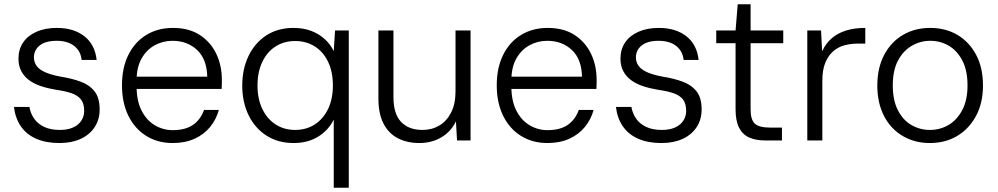

<svg xmlns="http://www.w3.org/2000/svg" viewBox="-20 -654 4646 894"><path d="M257 12Q194 12 148.5 -8Q103 -28 77 -66Q51 -104 45 -156H117Q122 -126 139 -101.5Q156 -77 186 -63Q216 -49 258 -49Q295 -49 320.5 -60.5Q346 -72 359 -92.5Q372 -113 372 -137Q372 -172 357 -191Q342 -210 313 -220Q284 -230 241 -236Q204 -242 172 -252.5Q140 -263 116.5 -280Q93 -297 79.5 -322Q66 -347 66 -381Q66 -424 87.5 -456Q109 -488 149.5 -506Q190 -524 245 -524Q323 -524 372.5 -485.5Q422 -447 430 -375H360Q356 -416 325.5 -440Q295 -464 244 -464Q192 -464 165 -442.5Q138 -421 138 -386Q138 -364 151 -346.5Q164 -329 192 -317Q220 -305 263 -297Q314 -289 355 -274Q396 -259 420 -229Q444 -199 444 -144Q444 -98 421 -62.5Q398 -27 356 -7.5Q314 12 257 12Z M784 12Q714 12 660.5 -21.5Q607 -55 577.5 -115.5Q548 -176 548 -257Q548 -339 578 -399Q608 -459 661.5 -491.5Q715 -524 785 -524Q860 -524 910.5 -491Q961 -458 987 -403.5Q1013 -349 1013 -283Q1013 -274 1013 -264Q1013 -254 1012 -240H600V-297H945Q943 -379 897.5 -421.5Q852 -464 783 -464Q739 -464 701 -443.5Q663 -423 639.5 -382Q616 -341 616 -278V-253Q616 -184 639.5 -138.5Q663 -93 701.5 -70.5Q740 -48 784 -48Q843 -48 878.5 -72.5Q914 -97 930 -142H999Q987 -98 958.5 -63Q930 -28 886 -8Q842 12 784 12Z M1534 220V-97Q1509 -47 1461 -17.5Q1413 12 1347 12Q1275 12 1221 -22.5Q1167 -57 1137.5 -117.5Q1108 -178 1108 -256Q1108 -333 1137.5 -394Q1167 -455 1220.5 -489.5Q1274 -524 1346 -524Q1393 -524 1429.5 -510Q1466 -496 1492.5 -471.5Q1519 -447 1534 -416L1540 -512H1604V220ZM1354 -49Q1406 -49 1445.5 -74.5Q1485 -100 1507.5 -146.5Q1530 -193 1530 -256Q1530 -320 1507.5 -366.5Q1485 -413 1445.5 -438Q1406 -463 1354 -463Q1303 -463 1263.5 -438Q1224 -413 1201.5 -366Q1179 -319 1179 -256Q1179 -193 1201.5 -146.5Q1224 -100 1263.5 -74.5Q1303 -49 1354 -49Z M1933 12Q1876 12 1833 -10Q1790 -32 1766 -78Q1742 -124 1742 -194V-512H1812V-202Q1812 -124 1847.5 -86.5Q1883 -49 1947 -49Q1991 -49 2025.5 -69.5Q2060 -90 2080.5 -130Q2101 -170 2101 -228V-512H2171V0H2108L2103 -89Q2080 -41 2035 -14.5Q1990 12 1933 12Z M2529 12Q2459 12 2405.5 -21.5Q2352 -55 2322.5 -115.5Q2293 -176 2293 -257Q2293 -339 2323 -399Q2353 -459 2406.5 -491.5Q2460 -524 2530 -524Q2605 -524 2655.5 -491Q2706 -458 2732 -403.5Q2758 -349 2758 -283Q2758 -274 2758 -264Q2758 -254 2757 -240H2345V-297H2690Q2688 -379 2642.5 -421.5Q2597 -464 2528 -464Q2484 -464 2446 -443.5Q2408 -423 2384.5 -382Q2361 -341 2361 -278V-253Q2361 -184 2384.5 -138.5Q2408 -93 2446.5 -70.5Q2485 -48 2529 -48Q2588 -48 2623.5 -72.5Q2659 -97 2675 -142H2744Q2732 -98 2703.5 -63Q2675 -28 2631 -8Q2587 12 2529 12Z M3060 12Q2997 12 2951.5 -8Q2906 -28 2880 -66Q2854 -104 2848 -156H2920Q2925 -126 2942 -101.5Q2959 -77 2989 -63Q3019 -49 3061 -49Q3098 -49 3123.5 -60.5Q3149 -72 3162 -92.5Q3175 -113 3175 -137Q3175 -172 3160 -191Q3145 -210 3116 -220Q3087 -230 3044 -236Q3007 -242 2975 -252.5Q2943 -263 2919.5 -280Q2896 -297 2882.5 -322Q2869 -347 2869 -381Q2869 -424 2890.5 -456Q2912 -488 2952.5 -506Q2993 -524 3048 -524Q3126 -524 3175.5 -485.5Q3225 -447 3233 -375H3163Q3159 -416 3128.5 -440Q3098 -464 3047 -464Q2995 -464 2968 -442.5Q2941 -421 2941 -386Q2941 -364 2954 -346.5Q2967 -329 2995 -317Q3023 -305 3066 -297Q3117 -289 3158 -274Q3199 -259 3223 -229Q3247 -199 3247 -144Q3247 -98 3224 -62.5Q3201 -27 3159 -7.5Q3117 12 3060 12Z M3543 0Q3500 0 3469 -13.5Q3438 -27 3421.5 -59Q3405 -91 3405 -145V-453H3315V-512H3405L3415 -634H3475V-512H3627V-453H3475V-145Q3475 -96 3495 -78Q3515 -60 3564 -60H3621V0Z M3739 0V-512H3803L3808 -415Q3825 -452 3853 -476Q3881 -500 3920 -512Q3959 -524 4009 -524V-451H3973Q3943 -451 3913.5 -443.5Q3884 -436 3860.5 -416Q3837 -396 3823 -362.5Q3809 -329 3809 -278V0Z M4309 12Q4239 12 4183 -21Q4127 -54 4096 -114.5Q4065 -175 4065 -256Q4065 -338 4097 -398.5Q4129 -459 4184.5 -491.5Q4240 -524 4311 -524Q4383 -524 4438 -491.5Q4493 -459 4525 -399Q4557 -339 4557 -256Q4557 -174 4524.5 -114Q4492 -54 4437 -21Q4382 12 4309 12ZM4310 -49Q4357 -49 4396.5 -72Q4436 -95 4460.5 -141.5Q4485 -188 4485 -256Q4485 -326 4461 -372Q4437 -418 4398 -441Q4359 -464 4311 -464Q4265 -464 4225 -440.5Q4185 -417 4161 -371.5Q4137 -326 4137 -256Q4137 -188 4160.5 -141.5Q4184 -95 4223.5 -72Q4263 -49 4310 -49Z"/></svg>

Font: DM Sans 12pt Light
Style: Regular
Weight: 300
Version: Version 4.004;gftools[0.9.30]